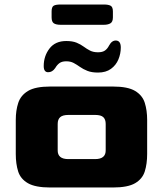

<svg xmlns="http://www.w3.org/2000/svg" viewBox="-20 -832 723 852"><path d="M203 0Q137 0 104 -19Q71 -38 60.5 -71.5Q50 -105 50 -149V-300Q50 -342 61 -375.5Q72 -409 104.5 -428.5Q137 -448 203 -448H481Q547 -448 579.5 -428.5Q612 -409 622.5 -375.5Q633 -342 633 -300V-149Q633 -105 622.5 -71.5Q612 -38 579.5 -19Q547 0 481 0ZM283 -126H402Q450 -126 449 -166V-282Q449 -302 438.5 -312Q428 -322 402 -322H284Q258 -322 247 -312Q236 -302 236 -282V-166Q235 -126 283 -126ZM415 -510Q387 -510 368 -517.5Q349 -525 335 -535Q321 -545 307 -552.5Q293 -560 274 -560Q255 -560 244 -552Q233 -544 225 -530Q212 -511 193 -511.5Q174 -512 174 -539Q174 -583 199.5 -616.5Q225 -650 274 -650Q302 -650 320 -642.5Q338 -635 351.5 -625Q365 -615 379.5 -607.5Q394 -600 415 -600Q435 -600 446 -608Q457 -616 464 -630Q477 -654 496.5 -652Q516 -650 516 -621Q516 -594 505.5 -568.5Q495 -543 472.5 -526.5Q450 -510 415 -510ZM249 -722Q229 -722 219 -728.5Q209 -735 209 -755V-781Q209 -801 218 -806.5Q227 -812 249 -812H441Q461 -812 471 -806.5Q481 -801 481 -781V-755Q481 -735 470 -728.5Q459 -722 441 -722Z"/></svg>

Font: Goldman
Style: Bold
Weight: 700
Designer: Jaikishan Patel
Version: Version 1.000; ttfautohint (v1.8.3)